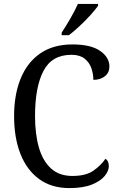

<svg xmlns="http://www.w3.org/2000/svg" viewBox="-20 -951 611 981"><path d="M335 10Q243 10 180 -36Q117 -82 84.5 -164.5Q52 -247 52 -358Q52 -467 85.5 -549.5Q119 -632 185.5 -678Q252 -724 350 -724Q444 -724 491.5 -691Q539 -658 539 -611Q539 -580 516 -561.5Q493 -543 457 -543Q457 -574 446.5 -603.5Q436 -633 411.5 -652Q387 -671 345 -671Q245 -671 202 -588.5Q159 -506 159 -358Q159 -265 179 -196.5Q199 -128 241 -90Q283 -52 350 -52Q418 -52 456.5 -78.5Q495 -105 519 -140Q536 -129 536 -102Q536 -78 515 -52Q494 -26 449.5 -8Q405 10 335 10ZM295 -784Q316 -816 339.5 -856.5Q363 -897 378 -931H481V-921Q469 -904 443.5 -875.5Q418 -847 387.5 -818.5Q357 -790 332 -771H295Z"/></svg>

Font: Noto Serif Hebrew SemiCondensed
Style: Regular
Weight: 400
Width: 4
Designer: Monotype Design Team
Foundry: Monotype Imaging Inc.
Version: Version 2.004; ttfautohint (v1.8.4.7-5d5b)